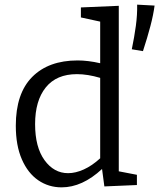

<svg xmlns="http://www.w3.org/2000/svg" viewBox="-20 -797 685 826"><path d="M245 9Q189 9 144.5 -21.5Q100 -52 74 -111.5Q48 -171 48 -256Q48 -395 118.5 -466Q189 -537 314 -537Q336 -537 360.5 -534Q385 -531 411 -525V-704L328 -722V-765L491 -772V-60L569 -45V-1L429 5L419 -70Q334 9 245 9ZM273 -52Q305 -52 340.5 -68Q376 -84 411 -116V-462Q357 -478 311 -478Q223 -478 177 -421Q131 -364 131 -263Q131 -164 171.5 -108Q212 -52 273 -52ZM595 -577 547 -585Q558 -638 564.5 -686Q571 -734 570 -777L645 -773Q640 -734 627 -684.5Q614 -635 595 -577Z"/></svg>

Font: Bitter
Style: Regular
Weight: 400
Designer: Sol Matas, and Bitter project Authors
Foundry: Sol Matas
Version: Version 2.001